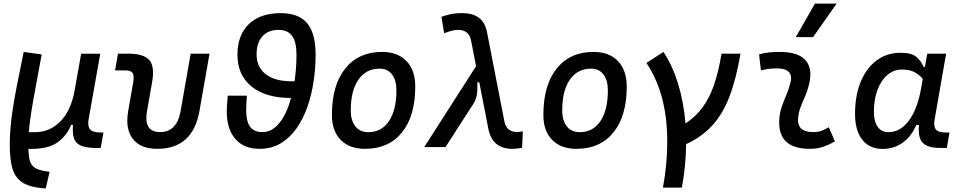

<svg xmlns="http://www.w3.org/2000/svg" viewBox="-20 -815 5313 1064"><path d="M233.4 229 225.6 228.5Q143.1 223.1 101.1 194.1Q59.1 165 45.4 106.4Q34.2 58.1 34.2 -13.7Q34.2 -29.3 34.7 -45.9Q36.6 -108.9 46.1 -179Q55.7 -249 72.3 -334.2Q88.9 -419.4 111.3 -527.3L210.9 -513.2Q181.6 -357.9 163.6 -255.4Q145.5 -152.8 139.6 -82.5H174.3Q254.9 -82.5 313.5 -141.1Q372.1 -199.7 393.1 -310.5L394.5 -320.8Q395 -323.2 395.5 -325.7V-325.2L429.7 -517.1H535.6L472.2 -160.6Q469.2 -145 469.2 -132.8Q469.2 -109.9 479 -98.6Q493.7 -80.6 539.1 -80.6H553.2L538.1 4.9H512.7Q435.1 4.9 406.7 -22Q383.3 -43.5 383.3 -97.2Q383.3 -109.4 384.3 -122.6H374Q349.1 -60.5 296.6 -24.4Q244.1 11.7 142.6 10.3H137.2Q138.2 48.8 144.8 74Q151.4 99.1 171.1 113.3Q190.9 127.4 232.4 133.8L254.9 137.2Z M851.1 9.8Q758.3 9.8 715.8 -45.9Q685.5 -85.4 685.5 -147Q685.5 -171.9 690.4 -200.2L717.8 -356.4Q720.7 -372.6 720.7 -384.3Q720.7 -400.9 715.3 -409.7Q705.6 -424.8 675.3 -424.8H617.7L633.8 -517.6H691.4Q777.3 -517.6 808.1 -481.4Q828.1 -457.5 828.1 -412.1Q828.1 -389.2 823.2 -361.3L794.9 -200.2Q791 -179.2 791 -161.6Q791 -83 867.2 -83Q960.4 -83 981 -200.2L1036.6 -517.6H1141.1L1085.4 -200.2Q1048.3 9.8 851.1 9.8Z M1417.5 9.8Q1332 9.8 1284.4 -44.7Q1236.8 -99.1 1236.8 -196.3Q1236.8 -217.8 1238.5 -240Q1240.2 -262.2 1242.2 -284.7H1348.1Q1346.7 -265.1 1345.5 -245.4Q1344.2 -225.6 1344.2 -206.1Q1344.2 -142.1 1366 -112.5Q1387.7 -83 1433.6 -83Q1472.7 -83 1503.2 -108.2Q1533.7 -133.3 1556.2 -176Q1578.6 -218.8 1592.8 -272Q1452.6 -272 1374.3 -335.4Q1295.9 -398.9 1295.9 -511.7Q1295.9 -620.6 1359.1 -681.4Q1422.4 -742.2 1535.6 -742.2Q1635.3 -742.2 1682.1 -686.3Q1729 -630.4 1729 -511.7Q1729 -437.5 1717.8 -362.8Q1706.5 -288.1 1682.9 -221.2Q1659.2 -154.3 1622.3 -102.3Q1585.4 -50.3 1534.7 -20.3Q1483.9 9.8 1417.5 9.8ZM1612.3 -364.7Q1617.7 -401.4 1620.4 -438.7Q1623 -476.1 1623 -511.7Q1623 -583.5 1598.6 -616.5Q1574.2 -649.4 1523.4 -649.4Q1466.3 -649.4 1434.1 -613.5Q1401.9 -577.6 1401.9 -513.7Q1401.9 -443.4 1452.4 -404.1Q1502.9 -364.7 1593.3 -364.7Z M2002.9 9.8Q1916.5 9.8 1867.9 -39.8Q1819.3 -89.4 1819.3 -177.7Q1819.3 -342.8 1893.1 -435.1Q1966.8 -527.3 2097.7 -527.3Q2184.1 -527.3 2232.7 -476.6Q2281.2 -425.8 2281.2 -335Q2281.2 -172.4 2207.8 -81.3Q2134.3 9.8 2002.9 9.8ZM2021 -82.5Q2094.2 -82.5 2135.5 -143.8Q2176.8 -205.1 2176.8 -314Q2176.8 -370.6 2152.3 -402.6Q2127.9 -434.6 2083.5 -434.6Q2008.3 -434.6 1966.1 -373.5Q1923.8 -312.5 1923.8 -203.6Q1923.8 -146.5 1949.5 -114.5Q1975.1 -82.5 2021 -82.5Z M2820.3 9.8Q2766.6 9.8 2733.4 -15.6Q2700.2 -41 2687.5 -95.2L2635.7 -360.4L2625 -356.9Q2625.5 -345.7 2625.5 -334.5Q2625.5 -314.9 2623.5 -295.9Q2619.6 -265.6 2604 -240.7L2448.7 0H2331.1L2618.2 -448.2L2589.8 -593.8Q2583 -623.5 2564.5 -636.5Q2545.9 -649.4 2521 -649.4Q2498.5 -649.4 2479.2 -643.6Q2460 -637.7 2441.4 -630.9L2426.3 -721.7Q2446.3 -729 2473.1 -735.6Q2500 -742.2 2542.5 -742.2Q2596.7 -742.2 2631.1 -718.5Q2665.5 -694.8 2677.7 -642.6L2775.9 -138.7Q2782.7 -109.4 2801.3 -96.2Q2819.8 -83 2846.7 -83Q2849.1 -83 2856.4 -84Q2863.8 -85 2877.4 -86.9L2873 3.9Q2846.2 9.8 2820.3 9.8Z M3174.8 9.8Q3088.4 9.8 3039.8 -39.8Q2991.2 -89.4 2991.2 -177.7Q2991.2 -342.8 3064.9 -435.1Q3138.7 -527.3 3269.5 -527.3Q3356 -527.3 3404.5 -476.6Q3453.1 -425.8 3453.1 -335Q3453.1 -172.4 3379.6 -81.3Q3306.2 9.8 3174.8 9.8ZM3192.9 -82.5Q3266.1 -82.5 3307.4 -143.8Q3348.6 -205.1 3348.6 -314Q3348.6 -370.6 3324.2 -402.6Q3299.8 -434.6 3255.4 -434.6Q3180.2 -434.6 3137.9 -373.5Q3095.7 -312.5 3095.7 -203.6Q3095.7 -146.5 3121.3 -114.5Q3147 -82.5 3192.9 -82.5Z M3653.8 224.6Q3677.7 92.8 3677.7 -27.8Q3677.7 -95.2 3670.4 -158.7Q3648.9 -336.4 3562.5 -466.3L3656.7 -527.3Q3707.5 -450.2 3738.3 -348.9Q3769 -247.6 3778.8 -130.9Q3834.5 -167.5 3873 -219.5Q3911.6 -271.5 3936.8 -344.5Q3961.9 -417.5 3978.5 -517.6H4083.5Q4059.6 -377 4022.5 -280Q3985.4 -183.1 3927.2 -119.6Q3869.1 -56.2 3782.2 -16.1Q3781.2 102.5 3758.8 224.6Z M4573.2 -109.9 4606.9 -31.2Q4577.1 -14.2 4543.9 -2.2Q4510.7 9.8 4467.8 9.8Q4297.9 9.8 4297.9 -136.2Q4297.9 -144.5 4298.3 -153.3Q4300.8 -189.9 4312.7 -224.6Q4324.7 -259.3 4338.9 -292Q4352.5 -324.7 4359.9 -355Q4363.8 -369.6 4363.8 -381.8Q4363.8 -436 4286.1 -436Q4239.7 -436 4196.8 -424.8L4186.5 -513.7Q4215.3 -522 4244.1 -524.7Q4272.9 -527.3 4301.8 -527.3Q4402.8 -527.3 4443.8 -481.4Q4470.7 -451.2 4470.7 -402.8Q4470.7 -376.5 4462.9 -345.2Q4454.6 -310.5 4441.4 -280.8Q4427.7 -250.5 4416.5 -221.2Q4405.3 -191.9 4402.8 -157.7Q4402.3 -153.3 4402.3 -149.4Q4402.3 -83 4486.8 -83Q4511.2 -83 4529.5 -89.1Q4547.9 -95.2 4573.2 -109.9ZM4390.1 -609.4 4496.1 -794.9H4616.2L4485.8 -609.4Z M5105.5 -444.3 5118.7 -517.6H5223.1L5159.7 -154.8Q5157.2 -141.6 5157.2 -130.4Q5157.2 -109.9 5166 -98.1Q5178.7 -80.6 5221.7 -80.6H5241.7L5227.1 4.9H5192.4Q5120.6 4.9 5093.3 -23.9Q5071.3 -47.4 5071.3 -97.7Q5071.3 -109.4 5072.3 -122.6H5058.1Q5030.8 -59.1 4982.4 -24.4Q4934.1 10.3 4871.6 10.3Q4798.3 10.3 4758.3 -40.8Q4718.3 -91.8 4718.3 -184.1Q4718.3 -285.6 4749.8 -361.8Q4781.2 -438 4837.9 -480.2Q4894.5 -522.5 4970.2 -522.5Q5030.8 -522.5 5057.1 -500.7Q5083.5 -479 5098.6 -444.3ZM4978.5 -429.7Q4932.1 -429.7 4897 -399.2Q4861.8 -368.7 4842.3 -315.9Q4822.8 -263.2 4822.8 -196.3Q4822.8 -141.6 4844 -112.1Q4865.2 -82.5 4903.3 -82.5Q4968.8 -82.5 5016.4 -146.2Q5064 -210 5084.5 -325.7L5093.8 -377.9Q5078.1 -397.5 5050.8 -413.6Q5023.4 -429.7 4978.5 -429.7Z"/></svg>

Font: CaskaydiaCove NFP
Style: Italic
Weight: 400
Italic angle: -10°
Designer: Aaron Bell
Foundry: Saja Typeworks
Version: Version 2111.001; VTT 6.35;Nerd Fonts 3.1.1